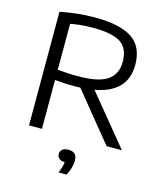

<svg xmlns="http://www.w3.org/2000/svg" viewBox="-139 -850 1004 1183"><g transform="rotate(15 363.0 -258.0)"><path d="M97.5 0V-724.5Q143.5 -734 199 -740.8Q254.5 -747.5 320.5 -747.5Q479 -747.5 556.2 -696.2Q633.5 -645 633.5 -528.5Q633.5 -353.5 430.5 -316L690 0H592.5L342.5 -306.5Q325.5 -305.5 307.5 -305.5Q271 -305.5 242 -307.2Q213 -309 180 -311.5V0ZM310.5 -370.5Q440 -370.5 497 -409.2Q554 -448 554 -527Q554 -614 499.5 -648.5Q445 -683 325 -683Q278.5 -683 245.5 -679.5Q212.5 -676 180 -670V-377Q215.5 -374 242.5 -372.2Q269.5 -370.5 310.5 -370.5ZM348 233Q357.5 211.5 362.2 194.8Q367 178 368.5 162.5Q344 161.5 332 150.5Q320 139.5 320 122.5Q320 104 333 93Q346 82 372 82Q427 82 427 136.5Q427 157.5 419.8 183.5Q412.5 209.5 399 233Z"/></g></svg>

Font: Encode Sans Expanded
Style: Regular
Weight: 400
Width: 7
Designer: Multiple Designers
Foundry: Impallari Type
Version: Version 3.000; ttfautohint (v1.8.3) -l 8 -r 50 -G 200 -x 14 